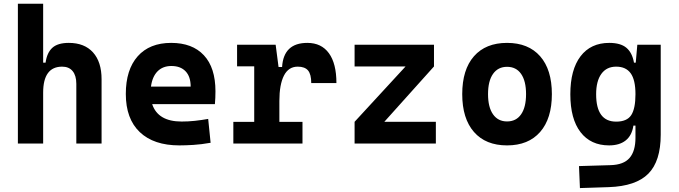

<svg xmlns="http://www.w3.org/2000/svg" viewBox="-20 -752 3556 1006"><path d="M379.9 0V-312.5Q379.9 -356 360.6 -379.4Q341.3 -402.8 305.7 -402.8Q206.1 -402.8 206.1 -266.6V0H73.7V-732.4H206.1V-423.8H218.8Q226.1 -476.1 254.4 -501.7Q282.7 -527.3 340.3 -527.3Q422.4 -527.3 467.3 -477.5Q512.2 -427.7 512.2 -336.9V0Z M919.9 9.8Q785.6 9.8 712.4 -59.8Q639.2 -129.4 639.2 -259.8Q639.2 -386.7 701.4 -457Q763.7 -527.3 877 -527.3Q987.8 -527.3 1048.3 -462.4Q1108.9 -397.5 1108.9 -273.4Q1108.9 -238.3 1106 -206.5H777.3Q807.6 -115.2 931.6 -115.2Q966.8 -115.2 1001 -118.9Q1035.2 -122.6 1070.8 -128.9L1083.5 -3.9Q1033.7 4.9 992.7 7.3Q951.7 9.8 919.9 9.8ZM771 -298.3H979Q979 -350.6 952.4 -378.4Q925.8 -406.2 877.9 -406.2Q833 -406.2 805.4 -378.2Q777.8 -350.1 771 -298.3Z M1443.8 -222.7V-113.3H1564.9V0H1202.6V-113.3H1312V-404.3H1222.2V-517.6H1424.3L1439.5 -400.9H1458Q1465.8 -527.3 1590.3 -527.3Q1664.1 -527.3 1703.4 -473.1Q1742.7 -418.9 1742.7 -316.9H1610.8Q1610.8 -362.8 1594 -382.8Q1577.1 -402.8 1540 -402.8Q1491.7 -402.8 1467.8 -356Q1443.8 -309.1 1443.8 -222.7Z M1837.9 0V-113.8L2105 -403.8H1837.9V-517.6H2253.9V-403.8L1993.7 -113.8H2263.7V0Z M2636.7 9.8Q2524.9 9.8 2463.4 -60.5Q2401.9 -130.9 2401.9 -258.8Q2401.9 -387.2 2463.4 -457.3Q2524.9 -527.3 2636.7 -527.3Q2748.5 -527.3 2810.1 -457.3Q2871.6 -387.2 2871.6 -258.8Q2871.6 -130.9 2810.1 -60.5Q2748.5 9.8 2636.7 9.8ZM2636.7 -115.7Q2684.6 -115.7 2710.4 -153.1Q2736.3 -190.4 2736.3 -258.8Q2736.3 -327.6 2710.4 -364.7Q2684.6 -401.9 2636.7 -401.9Q2589.4 -401.9 2563.2 -364.7Q2537.1 -327.6 2537.1 -258.8Q2537.1 -190.4 2563.2 -153.1Q2589.4 -115.7 2636.7 -115.7Z M3018.6 233.4 3013.7 118.2 3179.7 113.3Q3248 111.3 3278.8 75.4Q3309.6 39.6 3309.6 -30.3V-93.8H3298.8Q3291 -42 3258.3 -16.1Q3225.6 9.8 3171.4 9.8Q3075.2 9.8 3021.7 -59.6Q2968.3 -128.9 2968.3 -258.3Q2968.3 -386.7 3021.7 -457Q3075.2 -527.3 3172.4 -527.3Q3231.4 -527.3 3262 -501.7Q3292.5 -476.1 3301.8 -423.8H3311L3319.3 -517.6H3441.9V-45.9Q3441.9 92.3 3377 158Q3312 223.6 3169.9 228.5ZM3309.6 -258.3Q3309.6 -333.5 3284.4 -368.2Q3259.3 -402.8 3208.5 -402.8Q3158.2 -402.8 3130.9 -365Q3103.5 -327.1 3103.5 -258.3Q3103.5 -114.7 3208.5 -114.7Q3265.1 -114.7 3287.4 -148.9Q3309.6 -183.1 3309.6 -258.3Z"/></svg>

Font: CaskaydiaMono NF
Style: Bold
Weight: 700
Designer: Aaron Bell
Foundry: Saja Typeworks
Version: Version 2111.001; ttfautohint (v1.8.4);Nerd Fonts 3.1.1